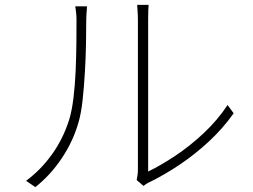

<svg xmlns="http://www.w3.org/2000/svg" viewBox="-20 -759 1040 788"><path d="M541 -20Q543 -30 544.5 -41Q546 -52 546 -63Q546 -71 546 -106Q546 -141 546 -193Q546 -245 546 -305Q546 -365 546 -426Q546 -487 546 -539Q546 -591 546 -627.5Q546 -664 546 -674Q546 -699 544.5 -714.5Q543 -730 543 -739H590Q589 -730 588.5 -714.5Q588 -699 588 -674Q588 -664 588 -626Q588 -588 588 -532Q588 -476 588 -412Q588 -348 588 -285.5Q588 -223 588 -171.5Q588 -120 588 -88Q588 -56 588 -55Q638 -79 698.5 -119Q759 -159 816 -212.5Q873 -266 914 -328L939 -294Q895 -232 838 -179Q781 -126 718.5 -84Q656 -42 597 -13Q587 -9 580 -4Q573 1 569 4ZM87 -17Q147 -61 193 -125Q239 -189 264 -268Q275 -304 281.5 -357Q288 -410 290.5 -469Q293 -528 293.5 -582.5Q294 -637 294 -676Q294 -692 292.5 -706Q291 -720 289 -733H337Q337 -725 336 -715.5Q335 -706 334.5 -696.5Q334 -687 334 -677Q334 -637 333 -581Q332 -525 328.5 -464Q325 -403 319 -348Q313 -293 302 -256Q280 -179 233.5 -109.5Q187 -40 125 9Z"/></svg>

Font: Noto Sans JP ExtraLight
Style: Regular
Weight: 250
Designer: Ryoko NISHIZUKA  (kana, bopomofo & ideographs); Paul D. Hunt (Latin, Greek & Cyrillic); Sandoll Communications , Soo-you
Foundry: Adobe
Version: Version 2.004-H2;hotconv 1.0.118;makeotfexe 2.5.65603